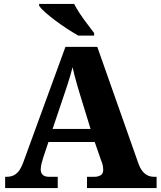

<svg xmlns="http://www.w3.org/2000/svg" viewBox="-20 -951 812 971"><path d="M6 0V-57H15Q32 -57 46.5 -63Q61 -69 73.5 -84Q86 -99 97 -128L311 -714H472L679 -127Q688 -101 700 -86Q712 -71 726.5 -64Q741 -57 758 -57H772V0H420V-57H460Q475 -57 488.5 -64.5Q502 -72 502 -92Q502 -101 500.5 -110Q499 -119 496.5 -126.5Q494 -134 492 -138L459 -233H225L199 -155Q197 -147 193.5 -136Q190 -125 188 -113.5Q186 -102 186 -93Q186 -76 196.5 -66.5Q207 -57 226 -57H272V0ZM246 -299H438L383 -478Q377 -498 370.5 -520Q364 -542 358 -565.5Q352 -589 347 -611Q342 -590 335 -567Q328 -544 321 -522Q314 -500 307 -480ZM376 -771Q351 -785 321 -804.5Q291 -824 261.5 -846Q232 -868 209.5 -888Q187 -908 178 -921V-931H355Q366 -909 384 -882Q402 -855 422 -829Q442 -803 456 -784V-771Z"/></svg>

Font: Noto Serif Kannada ExtraBold
Style: Regular
Weight: 800
Version: Version 2.003